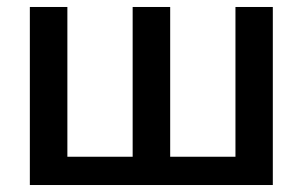

<svg xmlns="http://www.w3.org/2000/svg" viewBox="-20 -530 868 550"><path d="M761.5 -510V0H65.5V-510H173V-81H360V-510H467.5V-81H654.5V-510Z"/></svg>

Font: Lato 2
Style: Regular
Weight: 600
Designer: Lukasz Dziedzic with Adam Twardoch and Botio Nikoltchev
Foundry: tyPoland Lukasz Dziedzic
Version: Version 2.015; 2015-08-06; http://www.latofonts.com/